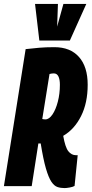

<svg xmlns="http://www.w3.org/2000/svg" viewBox="-39 -951 468 981"><path d="M-19 0 92 -700Q127 -704 161 -707Q195 -710 239 -710Q320 -710 364.5 -660Q409 -610 409 -518Q409 -425 375 -357.5Q341 -290 284 -257Q294 -199 310 -178.5Q326 -158 349 -158Q355 -158 358 -158L342 -1Q334 4 317 7Q300 10 291 10Q271 10 254.5 4.5Q238 -1 223.5 -22.5Q209 -44 195.5 -90.5Q182 -137 169 -218Q165 -218 162.5 -218Q160 -218 157 -218L123 0ZM193 -341Q212 -341 229 -366Q246 -391 256.5 -431.5Q267 -472 267 -518Q267 -545 259.5 -560.5Q252 -576 236 -576Q226 -576 214 -573L177 -343Q180 -342 184.5 -341.5Q189 -341 193 -341ZM402 -931 318 -744H162L140 -931H257L253 -815L285 -931Z"/></svg>

Font: Georama ExtraCondensed ExtraBold
Style: Italic
Weight: 800
Width: 2
Italic angle: -9°
Designer: Jean-Baptiste Levee
Foundry: Production Type
Version: Version 1.000